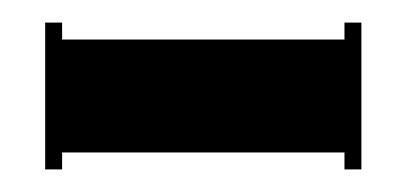

<svg xmlns="http://www.w3.org/2000/svg" viewBox="-20 -370 360 170"><path d="M20 -350H35V-335H285V-350H300V-220H285V-235H35V-220H20Z"/></svg>

Font: Copperplate CC
Style: Regular
Weight: 400
Designer: indestructible type*
Foundry: Cowboy Collective
Version: Version 1.000